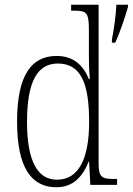

<svg xmlns="http://www.w3.org/2000/svg" viewBox="-20 -780 560 810"><path d="M218 10C287 10 328 -33 354 -98H356L361 0H474V-25H463C408 -25 396 -32 396 -93V-760H280V-735H290C343 -735 355 -730 355 -656V-548C355 -515 356 -479 359 -447H355C330 -506 289 -544 219 -544C114 -544 52 -465 52 -267C52 -70 114 10 218 10ZM452 -612V-600H466C486 -642 508 -709 520 -751V-760H471C469 -713 461 -660 452 -612ZM221 -22C140 -21 94 -98 94 -265C94 -437 138 -512 224 -512C323 -512 356 -426 356 -265C356 -111 312 -22 221 -22Z"/></svg>

Font: Noto Serif Hebrew Condensed ExtraLight
Style: Regular
Weight: 200
Width: 3
Designer: Monotype Design Team
Foundry: Monotype Imaging Inc.
Version: Version 2.004